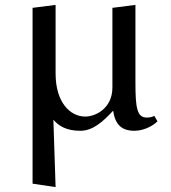

<svg xmlns="http://www.w3.org/2000/svg" viewBox="-20 -522 699 784"><path d="M113 -490V228L207 242L198 -33C219 -9 249 12 308 12C360 12 401 -26 442 -70C450 -16 474 12 529 12C574 12 613 -15 623 -27L610 -49C602 -44 592 -42 579 -42C539 -42 533 -83 533 -186V-502L439 -490V-165C439 -80 371 -46 328 -46C267 -46 207 -103 207 -222V-502Z"/></svg>

Font: Lingua Franca
Style: Regular
Weight: 400
Version: Version 1.19